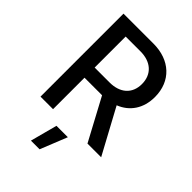

<svg xmlns="http://www.w3.org/2000/svg" viewBox="-275 -842 1191 1191"><g transform="rotate(45 321.0 -246.5)"><path d="M80 0H190V-276H340H344L492 0H612L452 -296C534 -328 584 -400 584 -500C584 -640 487 -728 343 -728H80ZM190 -365V-637H320C411 -637 470 -586 470 -500C470 -414 411 -365 321 -365ZM231 235H307L378 58H278Z"/></g></svg>

Font: Wafeq Medium
Style: Regular
Weight: 500
Designer: Rasmus Andersson & Azza Alameddine
Foundry: Google & TypeTogether
Version: Version 3.000;January 28, 2025;FontCreator 15.0.0.3014 64-bi